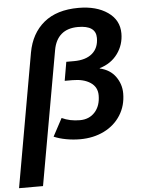

<svg xmlns="http://www.w3.org/2000/svg" viewBox="-107 -763 785 1061"><g transform="rotate(-5 285.0 -232.0)"><path d="M86 -491Q105 -596 176.5 -655Q248 -714 369 -714Q468 -714 530.5 -670.5Q593 -627 593 -553Q593 -490 557 -440.5Q521 -391 457 -372V-370Q514 -357 544 -315Q574 -273 574 -222Q574 -154 540.5 -101Q507 -48 448 -19Q389 10 315 10Q277 10 238.5 3Q200 -4 170 -17L223 -116Q267 -95 323 -95Q375 -95 406.5 -130Q438 -165 438 -223Q438 -269 400.5 -294Q363 -319 301 -319H258L276 -423H319Q384 -423 420 -453.5Q456 -484 456 -540Q456 -609 357 -609Q299 -609 264.5 -579.5Q230 -550 220 -493L88 250H-45Z"/></g></svg>

Font: Niramit
Style: Bold Italic
Weight: 700
Italic angle: -10°
Designer: Katatrad Aksorn Co.,Ltd.
Foundry: Cadson Demak Co.,Ltd.
Version: Version 1.001; ttfautohint (v1.6)